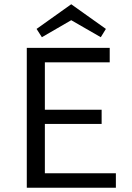

<svg xmlns="http://www.w3.org/2000/svg" viewBox="-20 -883 622 903"><path d="M177 -708 152 -747 315 -863 478 -747 454 -708 315 -788ZM525 -68V0H106V-658H496V-590H191V-367H458V-300H191V-68Z"/></svg>

Font: Ysabeau SC Medium
Style: Regular
Weight: 500
Designer: Christian Thalmann (Catharsis Fonts)
Version: Version 0.003